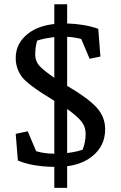

<svg xmlns="http://www.w3.org/2000/svg" viewBox="-20 -783 577 913"><path d="M238.3 -413.1V-606.4Q189.5 -601.1 156.7 -589.8Q147.5 -559.1 147.5 -524.4Q147.5 -489.7 170.9 -466.3Q194.3 -442.9 238.3 -413.1ZM372.6 -70.8Q387.2 -107.4 387.2 -144.5Q387.7 -181.6 364.3 -209Q340.8 -235.8 299.3 -264.6V-55.2Q305.2 -56.2 324.7 -59.1Q344.2 -62 372.6 -70.8ZM480 -168.5Q480 -87.9 417 -38.6Q370.1 -1.5 299.3 7.3V110.4H238.3V10.7Q130.4 8.8 64.9 -20L54.7 -146.5L111.8 -158.7L151.9 -64Q191.4 -52.2 238.3 -52.2V-303.7Q108.9 -381.3 81.8 -420.7Q54.7 -460 54.7 -507.3Q54.7 -578.6 115.7 -625Q163.1 -660.6 238.3 -668.9V-762.7H299.3V-671.4Q382.3 -668.9 447.3 -646L457.5 -514.2L406.2 -503.4L366.2 -597.7Q332.5 -606.4 299.3 -607.9V-374.5Q301.3 -373.5 303.7 -372.1Q395.5 -318.4 437.7 -273.7Q480 -229 480 -168.5Z"/></svg>

Font: NoticiaText-Regular
Style: Regular
Weight: 400
Designer: JM Sole
Foundry: JM Sole
Version: Version 1.003